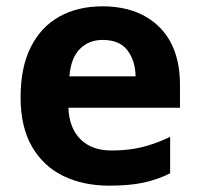

<svg xmlns="http://www.w3.org/2000/svg" viewBox="-20 -576 631 606"><path d="M303 -556Q416 -556 482 -491.5Q548 -427 548 -308V-236H196Q198 -173 233.5 -137Q269 -101 332 -101Q385 -101 428 -111.5Q471 -122 517 -144V-29Q477 -9 432.5 0.5Q388 10 325 10Q243 10 180 -20.5Q117 -51 81 -113Q45 -175 45 -269Q45 -364 77.5 -428Q110 -492 168 -524Q226 -556 303 -556ZM304 -450Q261 -450 232.5 -422Q204 -394 199 -335H408Q407 -385 382 -417.5Q357 -450 304 -450Z"/></svg>

Font: Noto IKEA Arabic
Style: Bold
Weight: 700
Designer: Monotype Design Team
Foundry: Monotype Imaging Inc.
Version: Version 1.200